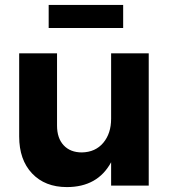

<svg xmlns="http://www.w3.org/2000/svg" viewBox="-20 -755 700 781"><path d="M585 -538V0H432V-95Q377 6 252 6Q163 6 110.5 -49.5Q58 -105 58 -200V-538H212V-244Q212 -193 239 -164Q266 -135 313 -135Q368 -136 400 -174Q432 -212 432 -272V-538ZM178 -735H481V-641H178Z"/></svg>

Font: Montserrat arm2 SemiBold
Style: Regular
Weight: 600
Designer: Julieta Ulanovsky
Foundry: Julieta Ulanovsky
Version: Version 6.000